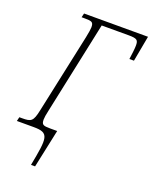

<svg xmlns="http://www.w3.org/2000/svg" viewBox="-186 -805 878 1106"><g transform="rotate(20 253.0 -252.0)"><path d="M144 210H169L219 -25H177C133 -25 123 -29 123 -61C123 -72 126 -92 132 -118L252 -684H417C470 -684 477 -676 477 -642C477 -624 472 -584 468 -557H496L525 -714H133L127 -689H144C190 -689 200 -686 200 -653C200 -643 196 -618 190 -589L86 -103C71 -31 59 -25 4 -25H-13L-19 0H84C182 0 178 32 144 210Z"/></g></svg>

Font: Noto Serif Condensed ExtraLight
Style: Italic
Weight: 200
Width: 3
Italic angle: -12°
Designer: Monotype Design Team
Foundry: Monotype Imaging Inc.
Version: Version 2.013